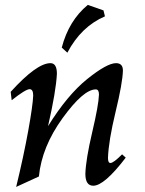

<svg xmlns="http://www.w3.org/2000/svg" viewBox="-20 -736 582 771"><path d="M44.9 14.6Q74.7 -107.9 93.3 -210.4Q111.8 -313 113.3 -352.1Q113.3 -377.9 99.1 -377.9Q83 -377.9 26.9 -333.5L22.9 -367.2Q127.4 -482.4 182.6 -482.4Q208.5 -482.4 208.5 -439.9Q205.1 -370.1 172.9 -229.5Q250.5 -354.5 330.1 -418.5Q409.7 -482.4 445.8 -482.4Q473.6 -482.4 473.6 -452.6Q472.2 -402.8 444.1 -286.6Q416 -170.4 413.6 -102.1Q413.6 -81.5 423.3 -81.5Q436 -81.5 470.2 -116.2L484.9 -103Q398.9 9.8 354.5 9.8Q322.8 9.8 322.8 -38.1Q324.7 -96.2 350.3 -205.1Q376 -314 377.4 -356.4Q377.4 -377 364.7 -377Q314.9 -377 231.4 -261.7Q147.9 -146.5 136.2 -27.3ZM250.5 -524.4 228 -544.9Q256.3 -653.3 332.5 -716.3L395.5 -694.3L401.4 -670.4Q305.2 -628.9 250.5 -524.4Z"/></svg>

Font: Kelvinch
Style: Italic
Weight: 400
Italic angle: -10°
Designer: Paul James Miller
Foundry: High-Logic / Made with FontCreator
Version: Version 3.40;July 22, 2017;FontCreator 11.0.0.2388 64-bit